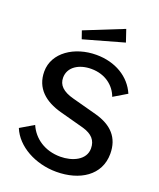

<svg xmlns="http://www.w3.org/2000/svg" viewBox="-173 -1068 978 1183"><g transform="rotate(20 315.5 -476.5)"><path d="M341 11C494 11 617 -65 617 -207C617 -312 558 -376 447 -406L287 -449C215 -468 183 -501 183 -549C183 -619 249 -659 329 -659C423 -659 485 -605 508 -541L595 -593C553 -691 453 -751 329 -751C186 -751 61 -669 61 -545C61 -435 136 -373 243 -344L402 -301C465 -283 494 -250 494 -197C494 -121 411 -85 333 -85C231 -85 155 -138 121 -216L33 -164C76 -58 204 11 341 11ZM192 -862 210 -810 473 -884 446 -964Z"/></g></svg>

Font: Cheyenne Sans Medium
Style: Regular
Weight: 500
Designer: The Public Sans project authors (U.S. Web Design System), Libre Franklin designed by Pablo Impallari and Rodrigo Fuenzal
Foundry: The Cheyenne Sans Project Authors
Version: Version 2.007